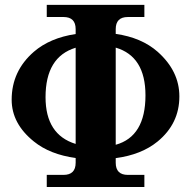

<svg xmlns="http://www.w3.org/2000/svg" viewBox="-20 -752 773 772"><path d="M445.3 -169.9Q564.9 -203.1 564.9 -368.7Q564.9 -525.4 445.3 -560.5ZM284.2 -173.3V-560.1Q163.1 -523.4 163.1 -361.3Q163.1 -210.4 284.2 -173.3ZM445.3 -116.2V-97.7Q445.3 -48.8 494.1 -48.8H560.5V0H168V-48.8H235.4Q284.2 -48.8 284.2 -97.7V-116.7Q180.7 -130.9 116.2 -183.1Q26.9 -254.9 26.9 -351.1Q26.9 -466.3 116.2 -543.9Q180.7 -599.6 284.2 -615.2V-634.8Q284.2 -683.6 235.4 -683.6H168V-732.4H560.5V-683.6H494.1Q445.3 -683.6 445.3 -634.8V-615.7Q548.8 -601.1 613.8 -543.9Q701.2 -466.3 701.2 -364.3Q701.2 -254.9 613.8 -183.1Q548.8 -129.9 445.3 -116.2Z"/></svg>

Font: Munson
Style: Bold
Weight: 700
Designer: Paul James MIller
Foundry: High-Logic / Made with FontCreator
Version: Version 2.10;May 5, 2019;FontCreator 11.5.0.2430 64-bit